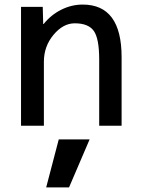

<svg xmlns="http://www.w3.org/2000/svg" viewBox="-20 -550 619 840"><path d="M182 270 237 60H372L282 270ZM167 -520 169 -445H171Q203 -485 248 -507.5Q293 -530 342 -530Q512 -530 512 -300V0H414V-290Q414 -381 390.5 -414.5Q367 -448 307 -448Q256 -448 214 -397.5Q172 -347 172 -280V0H72V-520Z"/></svg>

Font: M PLUS 1p Medium
Style: Regular
Weight: 500
Version: Version 1.062